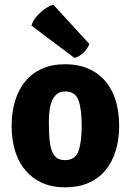

<svg xmlns="http://www.w3.org/2000/svg" viewBox="-20 -790 562 825"><path d="M420 -455Q492 -383 492 -249Q492 -189 476.5 -140Q461 -91 431.5 -56.5Q402 -22 359 -3.5Q316 15 260 15Q204 15 161.5 -4Q119 -23 89.5 -57.5Q60 -92 45 -141Q30 -190 30 -249Q30 -309 45 -357.5Q60 -406 89 -441Q118 -476 161 -495Q204 -514 260 -514Q359 -514 420 -455ZM261 -397Q239 -397 225.5 -386.5Q212 -376 204 -358Q196 -340 193 -316.5Q190 -293 190 -266Q190 -224 192.5 -193.5Q195 -163 202.5 -142.5Q210 -122 223.5 -112Q237 -102 259 -102Q303 -102 317 -140.5Q331 -179 331 -250Q331 -322 317 -359.5Q303 -397 261 -397ZM209 -770 364 -601Q356 -580 338 -563Q320 -546 300 -541L115 -680Q123 -708 151.5 -734.5Q180 -761 209 -770Z"/></svg>

Font: Signika
Style: Bold
Weight: 700
Designer: Anna Giedrys
Foundry: Anna Giedrys
Version: Version 1.001